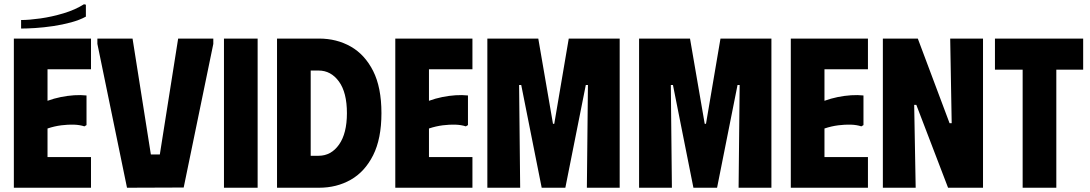

<svg xmlns="http://www.w3.org/2000/svg" viewBox="-20 -881 5113 901"><path d="M407 -700V-556H203V-408Q233 -419 265 -425.5Q297 -432 328 -434Q359 -436 386 -433V-294L376 -288Q355 -295 327.5 -296Q300 -297 268 -293Q236 -289 203 -278V-144H407V0H45V-700ZM374 -861 383 -859V-803Q354 -787 313.5 -776Q273 -765 229 -758.5Q185 -752 145.5 -749.5Q106 -747 79 -747V-787Q116 -787 169.5 -794.5Q223 -802 278 -818.5Q333 -835 374 -861Z M437 -700H602L688 -156H730L816 -700H981V-675L842 -1L576 0L437 -675Z M1031 -700H1189V0H1031Z M1477 -700H1280V0H1477Q1560 0 1626 -37.5Q1692 -75 1731 -152.5Q1770 -230 1770 -350Q1770 -471 1731 -548Q1692 -625 1626 -662.5Q1560 -700 1477 -700ZM1475 -150H1438V-550H1475Q1533 -550 1570.5 -498.5Q1608 -447 1608 -350Q1608 -255 1571 -202.5Q1534 -150 1475 -150Z M2197 -700V-556H1993V-408Q2023 -419 2055 -425.5Q2087 -432 2118 -434Q2149 -436 2176 -433V-294L2166 -288Q2145 -295 2117.5 -296Q2090 -297 2058 -293Q2026 -289 1993 -278V-144H2197V0H1835V-700Z M2267 0V-700H2506L2575 -300H2581L2649 -700H2888V0H2734L2739 -482H2729L2633 0H2522L2426 -482H2416L2421 0Z M2979 0V-700H3218L3287 -300H3293L3361 -700H3600V0H3446L3451 -482H3441L3345 0H3234L3138 -482H3128L3133 0Z M4053 -700V-556H3849V-408Q3879 -419 3911 -425.5Q3943 -432 3974 -434Q4005 -436 4032 -433V-294L4022 -288Q4001 -295 3973.5 -296Q3946 -297 3914 -293Q3882 -289 3849 -278V-144H4053V0H3691V-700Z M4439 -700H4593V0H4429L4280 -389H4270L4277 0H4123V-700H4287L4436 -303H4446Z M5063 -700V-554H4937V0H4779V-554H4649V-700Z"/></svg>

Font: Phudu
Style: Bold
Weight: 700
Version: Version 1.005;gftools[0.9.23]